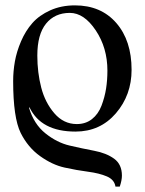

<svg xmlns="http://www.w3.org/2000/svg" viewBox="-20 -480 540 715"><path d="M426 215H410Q406 189 378 177Q350 165 308 159.5Q266 154 220.5 144Q175 134 129.5 101.5Q84 69 57 15Q29 -42 29 -178Q29 -215 35.5 -251.5Q42 -288 58.5 -326.5Q75 -365 100.5 -394Q126 -423 167 -441.5Q208 -460 259 -460Q356 -460 413 -394.5Q470 -329 470 -220Q470 -126 411.5 -58Q353 10 261 10Q133 10 90 -80L88 -79Q106 -18 149 16.5Q192 51 239 62Q286 73 331 81.5Q376 90 405 111Q434 132 434 174Q434 191 426 215ZM380 -217Q380 -302 336.5 -367Q293 -432 240 -432Q184 -432 151.5 -392Q119 -352 119 -273Q119 -210 133.5 -154Q148 -98 182.5 -58Q217 -18 266 -18Q299 -18 322.5 -36.5Q346 -55 358 -86.5Q370 -118 375 -150Q380 -182 380 -217Z"/></svg>

Font: STIX
Style: Regular
Weight: 400
Designer: MicroPress Inc., with final additions and corrections provided by Coen Hoffman, Elsevier (retired)
Version: Version 1.1.1